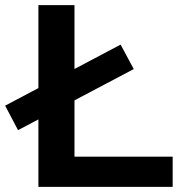

<svg xmlns="http://www.w3.org/2000/svg" viewBox="-54 -725 717 745"><path d="M95 0V-705H235V-117H616V0ZM16 -220 -34 -315 414 -552 465 -457Z"/></svg>

Font: Nunito Sans 10pt SemiExpanded
Style: Bold
Weight: 700
Width: 6
Designer: Vernon Adams
Foundry: Vernon Adams
Version: Version 3.101;gftools[0.9.27]